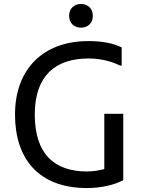

<svg xmlns="http://www.w3.org/2000/svg" viewBox="-20 -940 724 972"><path d="M390 -800C424 -800 450 -822 450 -860C450 -897 424 -920 390 -920C356 -920 330 -897 330 -860C330 -822 356 -800 390 -800ZM508 -364V-84C481 -77 451 -72 420 -72C256 -72 156 -160 156 -360C156 -556 260 -644 428 -644C496 -644 552 -626 588 -608H596V-700C556 -720 500 -732 428 -732C192 -732 56 -584 56 -360C56 -136 176 12 420 12C492 12 560 -4 604 -28V-364Z"/></svg>

Font: Kufam Arabic Latin Roman Normal
Style: Regular
Weight: 400
Designer: Wael Morcos & Artur Schmal
Version: Version 1.200;PS 001.200;hotconv 1.0.88;makeotf.lib2.5.64775